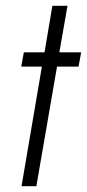

<svg xmlns="http://www.w3.org/2000/svg" viewBox="-20 -640 299 660"><path d="M62 -460H133L160 -620H212L184 -460H259L250 -411H176L105 0H54L124 -411H53Z"/></svg>

Font: Jost* Light
Style: Italic
Weight: 300
Italic angle: -10°
Version: Version 3.7